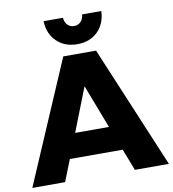

<svg xmlns="http://www.w3.org/2000/svg" viewBox="-102 -1000 977 1084"><g transform="rotate(-10 386.5 -458.0)"><path d="M221 -916H332Q334 -890 349 -874.5Q364 -859 387 -859Q409 -859 424.5 -874.5Q440 -890 442 -916H552Q549 -843 504 -799Q459 -755 387 -755Q315 -755 269.5 -799Q224 -843 221 -916ZM583 0 535 -124H232L183 0H-5L296 -701H484L778 0ZM287 -264H481L385 -514Z"/></g></svg>

Font: Montserrat arm
Style: Bold
Weight: 700
Designer: Julieta Ulanovsky
Foundry: Julieta Ulanovsky
Version: Version 6.000;PS 006.000;hotconv 1.0.88;makeotf.lib2.5.64775